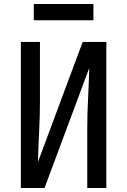

<svg xmlns="http://www.w3.org/2000/svg" viewBox="-20 -946 640 966"><path d="M85 0V-735H181V-441Q181 -363 177 -286Q173 -209 171 -131L396 -735H515V0H419V-294Q419 -372 423 -449Q427 -526 429 -604L204 0ZM150 -844V-926H450V-844Z"/></svg>

Font: Zed Mono Medium Extended
Style: Regular
Weight: 500
Width: 7
Monospace: yes
Designer: Belleve Invis
Foundry: Belleve Invis
Version: Version 1.0.0; ttfautohint (v1.8.4)